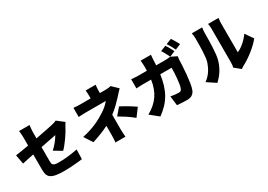

<svg xmlns="http://www.w3.org/2000/svg" viewBox="8 -1744 3807 2730"><g transform="rotate(-30 1912.0 -379.0)"><path d="M39 -486Q74 -490 131 -499.5Q188 -509 257 -521V-641Q257 -654 256.5 -670.5Q256 -687 254.5 -704Q253 -721 252 -737Q251 -753 249 -764H421Q419 -753 417.5 -737.5Q416 -722 414.5 -705Q413 -688 412 -671.5Q411 -655 411 -641V-550Q458 -559 502 -567.5Q546 -576 583.5 -583.5Q621 -591 650.5 -597Q680 -603 696 -607Q719 -613 738 -618.5Q757 -624 773 -633L885 -546Q878 -535 867.5 -518Q857 -501 850 -487Q835 -457 811 -418Q787 -379 759.5 -340Q732 -301 703.5 -265.5Q675 -230 651 -207L524 -282Q546 -302 567.5 -325Q589 -348 607.5 -371.5Q626 -395 641.5 -417.5Q657 -440 666 -457Q653 -454 628 -449Q603 -444 569.5 -437.5Q536 -431 495.5 -423Q455 -415 411 -406V-171Q411 -150 414.5 -135.5Q418 -121 430 -112Q442 -103 464 -99Q486 -95 523 -95Q595 -95 675 -104.5Q755 -114 827 -128L822 29Q794 33 757.5 36.5Q721 40 681.5 43Q642 46 602.5 48Q563 50 528 50Q438 50 384.5 39.5Q331 29 302.5 6.5Q274 -16 265.5 -50Q257 -84 257 -130V-375Q197 -363 147.5 -352.5Q98 -342 67 -335Z M996 -235Q1066 -250 1124.5 -269Q1183 -288 1231.5 -309.5Q1280 -331 1318.5 -353Q1357 -375 1387 -394Q1438 -426 1474 -458.5Q1510 -491 1530 -518H1212Q1199 -518 1181.5 -517.5Q1164 -517 1146 -516.5Q1128 -516 1111.5 -515Q1095 -514 1083 -513V-663Q1112 -659 1148 -658Q1184 -657 1209 -657H1362V-699Q1362 -723 1360.5 -747Q1359 -771 1357 -790H1521Q1519 -772 1516.5 -747Q1514 -722 1514 -699V-657H1605Q1631 -657 1653 -659.5Q1675 -662 1695 -667L1791 -575Q1770 -553 1746.5 -528Q1723 -503 1706 -483Q1668 -441 1618.5 -393Q1569 -345 1512 -302V-69Q1512 -54 1512.5 -35.5Q1513 -17 1514 1Q1515 19 1516.5 35Q1518 51 1519 62H1354Q1356 52 1357 36Q1358 20 1359 1.5Q1360 -17 1360.5 -35.5Q1361 -54 1361 -69V-207Q1296 -175 1225 -147Q1154 -119 1085 -98ZM1655 -357Q1688 -339 1714.5 -324.5Q1741 -310 1767 -294.5Q1793 -279 1821 -261Q1849 -243 1884 -219L1788 -91Q1726 -142 1672.5 -177Q1619 -212 1560 -246Z M1958 -47Q2083 -116 2151.5 -215.5Q2220 -315 2240 -459H2132Q2121 -459 2104.5 -459Q2088 -459 2069.5 -458Q2051 -457 2032.5 -456.5Q2014 -456 1997 -454V-605Q2030 -601 2067.5 -599.5Q2105 -598 2132 -598H2251Q2252 -616 2252 -634.5Q2252 -653 2252 -673Q2252 -681 2251.5 -693Q2251 -705 2250 -718.5Q2249 -732 2248 -744.5Q2247 -757 2245 -766H2415Q2413 -749 2411 -721Q2409 -693 2408 -676Q2407 -656 2406.5 -636Q2406 -616 2404 -598H2557Q2575 -598 2596 -599.5Q2617 -601 2637 -605L2735 -557Q2733 -546 2730.5 -529Q2728 -512 2728 -505Q2727 -464 2723.5 -399Q2720 -334 2713.5 -265.5Q2707 -197 2697 -134Q2687 -71 2672 -33Q2656 6 2624.5 27.5Q2593 49 2538 49Q2493 49 2452 46Q2411 43 2377 40L2358 -115Q2392 -108 2426.5 -104Q2461 -100 2488 -100Q2513 -100 2523 -109Q2533 -118 2541 -136Q2550 -156 2556.5 -194Q2563 -232 2567.5 -278Q2572 -324 2574.5 -372Q2577 -420 2577 -459H2391Q2378 -368 2355 -293Q2332 -218 2296 -155Q2260 -92 2209.5 -39Q2159 14 2093 62ZM2656 -774Q2665 -761 2675.5 -743.5Q2686 -726 2696 -708Q2706 -690 2715 -673Q2724 -656 2730 -643L2640 -605Q2624 -634 2605 -672Q2586 -710 2566 -738ZM2759 -652Q2745 -681 2724 -719Q2703 -757 2683 -784L2773 -820Q2782 -807 2793 -789.5Q2804 -772 2814.5 -754Q2825 -736 2834 -719Q2843 -702 2849 -690Z M3509 -739Q3507 -726 3506 -712Q3504 -698 3503 -682.5Q3502 -667 3502 -649V-179Q3556 -201 3612.5 -249.5Q3669 -298 3714 -361L3803 -233Q3774 -196 3735 -159Q3696 -122 3652.5 -87.5Q3609 -53 3564.5 -24Q3520 5 3480 26Q3463 34 3453.5 42Q3444 50 3434 57L3337 -22Q3341 -37 3343.5 -58Q3346 -79 3346 -101V-650Q3346 -668 3344.5 -684Q3343 -700 3342 -712Q3340 -727 3337 -739ZM2892 -41Q2925 -64 2950.5 -91Q2976 -118 2995.5 -148Q3015 -178 3029.5 -208.5Q3044 -239 3053 -267Q3063 -296 3068.5 -341.5Q3074 -387 3076.5 -438.5Q3079 -490 3079.5 -543Q3080 -596 3080 -641Q3080 -674 3077.5 -696.5Q3075 -719 3070 -739H3240Q3238 -724 3236 -708Q3234 -693 3233 -676Q3232 -659 3232 -642Q3232 -598 3231 -541.5Q3230 -485 3227.5 -427.5Q3225 -370 3219.5 -317Q3214 -264 3205 -228Q3160 -62 3033 53Z"/></g></svg>

Font: Kinto Sans Black
Style: Regular
Weight: 900
Designer: Authors: Ryoko NISHIZUKA  (kana & ideographs); Paul D. Hunt (Latin, Greek & Cyrillic); Wenlong ZHANG  (bopomofo); Sandol
Foundry: Adobe Systems Incorporated, ookami Inc.
Version: Version 0.001